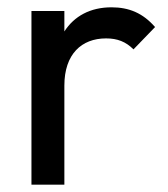

<svg xmlns="http://www.w3.org/2000/svg" viewBox="-20 -505 459 525"><path d="M66 0H156V-271C156 -357 203 -400 270 -400C301 -400 324 -391 345 -370L404 -431C371 -469 333 -485 285 -485C227 -485 183 -461 156 -419V-475H66Z"/></svg>

Font: Outfit
Style: Regular
Weight: 400
Designer: Rodrigo Fuenzalida
Foundry: fragTYPE
Version: Version 1.100;gftools[0.9.27]